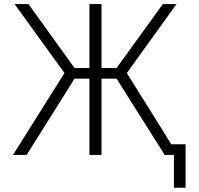

<svg xmlns="http://www.w3.org/2000/svg" viewBox="-20 -751 964 932"><path d="M414.1 1V-369.1H341.8L109.4 1H43L293 -396.5L50.8 -731.4H118.2L341.8 -420.9H414.1V-731.4H472.7V-420.9H545.9L770.5 -731.4H836.9L595.7 -396.5L811.5 -50.8H880.9V160.2H824.2V1H799.8H779.3L545.9 -369.1H472.7V1Z"/></svg>

Font: Gen Shin Gothic Light
Style: Regular
Weight: 200
Designer: [Source Han Sans]
Ryoko NISHIZUKA  (kana & ideographs); Paul D. Hunt (Latin, Greek & Cyrillic); Wenlong ZHANG  (bopomofo
Version: Version 1.002.20150607